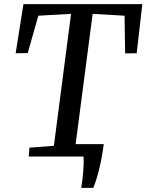

<svg xmlns="http://www.w3.org/2000/svg" viewBox="-20 -763 714 936"><path d="M376 153Q378.9 135.6 381.4 116Q383.9 96.3 385.5 76.2Q387.2 56.1 387.8 36.7Q388.4 17.3 387.1 0L332.3 -60.2H486Q478.8 -7.4 470 33.2Q461.2 73.8 452.2 103.3Q443.1 132.7 435.1 153ZM120.1 0 123.6 -43 242.7 -52.3 326.4 -695.5 166.9 -686.4 115 -504.1 56.3 -503.4 94.3 -743H673.8L646.4 -503.4L590.1 -502.7L587.2 -686.4L431.7 -695.5L347.6 -52.3L470.5 -43L466.9 0Z"/></svg>

Font: Merriweather Light
Style: Italic
Weight: 300
Italic angle: -7.8°
Designer: Eben Sorkin
Foundry: Eben Sorkin
Version: Version 2.101